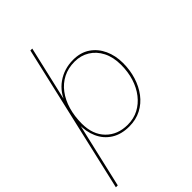

<svg xmlns="http://www.w3.org/2000/svg" viewBox="-294 -834 1148 1148"><g transform="rotate(-45 280.0 -260.0)"><path d="M-22 210 195 -730H211L121 -341L117 -350Q142 -427 201 -468.5Q260 -510 336 -510Q399 -510 443 -480Q487 -450 510.5 -399Q534 -348 534 -285Q534 -225 517.5 -172Q501 -119 470 -78Q439 -37 394 -13.5Q349 10 292 10Q225 10 178.5 -19.5Q132 -49 109 -100.5Q86 -152 88 -218L100 -248L-6 210ZM293 -4Q344 -4 385 -25.5Q426 -47 456 -85.5Q486 -124 502 -175Q518 -226 518 -286Q518 -351 494 -398Q470 -445 428.5 -470.5Q387 -496 335 -496Q280 -496 237 -474Q194 -452 164 -412Q134 -372 118.5 -318.5Q103 -265 103 -203Q103 -111 155.5 -57.5Q208 -4 293 -4Z"/></g></svg>

Font: Work Sans Thin
Style: Italic
Weight: 250
Italic angle: -13°
Designer: Wei Huang
Foundry: Wei Huang
Version: Version 2.012